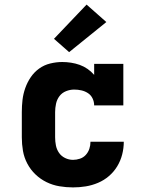

<svg xmlns="http://www.w3.org/2000/svg" viewBox="-20 -808 640 836"><path d="M298 8Q268 8 238.5 3Q209 -2 182.5 -15Q156 -28 134.5 -48.5Q113 -69 99 -95.5Q85 -122 80 -151Q75 -180 75 -210V-320Q75 -347 78 -373Q81 -399 90 -424.5Q99 -450 114 -472Q129 -494 150.5 -509.5Q172 -525 198.5 -531.5Q225 -538 251 -538Q270 -538 289.5 -535Q309 -532 327 -525.5Q345 -519 361 -508Q377 -497 390 -482V-530H517V-349H390Q390 -365 383 -379.5Q376 -394 363 -402.5Q350 -411 334.5 -414.5Q319 -418 303 -418Q285 -418 267.5 -411Q250 -404 239 -389.5Q228 -375 224 -356.5Q220 -338 220 -320V-210Q220 -192 223.5 -174.5Q227 -157 237 -142.5Q247 -128 263.5 -120Q280 -112 298 -112Q313 -112 328 -117Q343 -122 353.5 -133.5Q364 -145 369 -160Q374 -175 374 -191Q374 -191 374 -191Q374 -191 374 -191Q374 -191 374 -191Q374 -191 374 -191H519Q519 -191 519 -191Q519 -191 519 -191Q519 -163 512 -135.5Q505 -108 490.5 -84Q476 -60 454.5 -41.5Q433 -23 407 -12Q381 -1 353.5 3.5Q326 8 298 8ZM281 -581 215 -639 357 -788 443 -712Z"/></svg>

Font: Iosevka Curly Slab HvEx
Style: Regular
Weight: 900
Width: 7
Monospace: yes
Designer: Belleve Invis
Foundry: Belleve Invis
Version: Version 11.1.0; ttfautohint (v1.8.3)